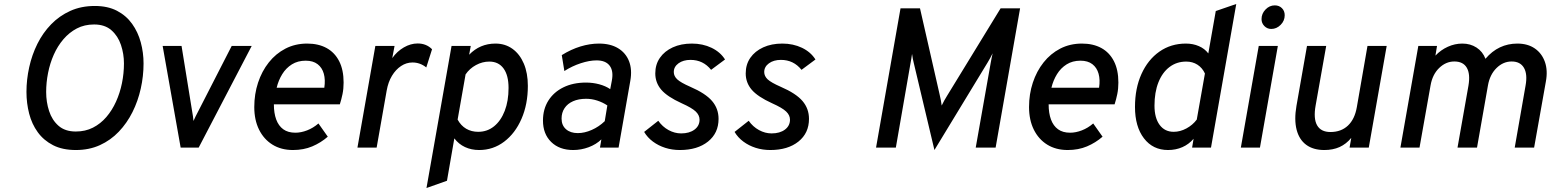

<svg xmlns="http://www.w3.org/2000/svg" viewBox="-20 -742 7804 965"><path d="M361.5 12Q294 12 246.8 -12.2Q199.5 -36.5 169.8 -77.5Q140 -118.5 126.5 -171Q113 -223.5 113 -280Q113 -342 126.8 -404.2Q140.5 -466.5 168 -521.8Q195.5 -577 237 -619.8Q278.5 -662.5 333.2 -687.2Q388 -712 456.5 -712Q521.5 -712 568 -687.8Q614.5 -663.5 644 -622.2Q673.5 -581 687.5 -529.2Q701.5 -477.5 701.5 -423Q701.5 -359.5 687.5 -296.8Q673.5 -234 645.8 -178.5Q618 -123 577 -80Q536 -37 482 -12.5Q428 12 361.5 12ZM361 -81Q409 -81 447.2 -100.5Q485.5 -120 514.5 -153.8Q543.5 -187.5 563.2 -231.2Q583 -275 593 -324.2Q603 -373.5 603 -423Q603 -471 588 -516Q573 -561 540 -590Q507 -619 453 -619Q404.5 -619 366.2 -599Q328 -579 298.8 -544.8Q269.5 -510.5 250.2 -467Q231 -423.5 221.5 -375.2Q212 -327 212 -280Q212 -229 226.8 -183.8Q241.5 -138.5 274.2 -109.8Q307 -81 361 -81Z M888 0 797.5 -511H892.5L945.5 -184Q948 -171 949.8 -158Q951.5 -145 952.5 -134Q956 -142.5 963.2 -157.2Q970.5 -172 976.5 -183L1144.5 -511H1245L978.5 0Z M1452.5 12Q1393 12 1349.5 -15Q1306 -42 1282 -90.5Q1258 -139 1258 -204Q1258 -269 1277 -326.5Q1296 -384 1331 -428.2Q1366 -472.5 1415 -497.8Q1464 -523 1524 -523Q1580 -523 1621 -500.8Q1662 -478.5 1684.5 -434.8Q1707 -391 1707 -327Q1707 -296 1701.5 -269.2Q1696 -242.5 1688 -217.5H1356.5Q1356.5 -173.5 1368.2 -141.5Q1380 -109.5 1403.8 -92.2Q1427.5 -75 1464.5 -75Q1493 -75 1523.5 -86.8Q1554 -98.5 1580.5 -121.5L1627.5 -55Q1592.5 -24.5 1549.2 -6.2Q1506 12 1452.5 12ZM1370.5 -301H1610Q1616 -341 1607.5 -371.5Q1599 -402 1576.2 -419.5Q1553.5 -437 1516.5 -437Q1476.5 -437 1447 -418.5Q1417.5 -400 1398.5 -369.2Q1379.5 -338.5 1370.5 -301Z M1776.5 0 1866.5 -511H1963L1951.5 -450Q1975.5 -484 2009.8 -503.8Q2044 -523.5 2079 -523.5Q2123 -523.5 2151.5 -494.5L2122.5 -403Q2107 -415.5 2089.5 -421.8Q2072 -428 2053.5 -428Q2022.5 -428 1995.8 -410.2Q1969 -392.5 1950 -361Q1931 -329.5 1923.5 -287L1873 0Z M2123.5 203 2249.5 -511H2346L2338 -467Q2392 -523 2470.5 -523Q2519 -523 2555.8 -496.5Q2592.5 -470 2612.8 -422.2Q2633 -374.5 2633 -310.5Q2633 -218 2601.2 -145Q2569.5 -72 2514 -30Q2458.5 12 2388.5 12Q2349 12 2317.2 -2.8Q2285.5 -17.5 2263.5 -46.5L2226.5 166.5ZM2383.5 -79.5Q2429 -79.5 2463.2 -107.2Q2497.5 -135 2516.8 -184.8Q2536 -234.5 2536 -300Q2536 -363.5 2510.8 -398Q2485.5 -432.5 2439.5 -432.5Q2404.5 -432.5 2372.2 -415Q2340 -397.5 2320 -368L2280 -141Q2296.5 -110.5 2323 -95Q2349.5 -79.5 2383.5 -79.5Z M2861 12Q2791.5 12 2750.2 -28.5Q2709 -69 2709 -136Q2709 -193.5 2736.2 -236.5Q2763.5 -279.5 2812 -303.2Q2860.5 -327 2925.5 -327Q2959.5 -327 2991.5 -318.5Q3023.5 -310 3047 -294L3055 -336Q3064.5 -385 3044.2 -411.8Q3024 -438.5 2978.5 -438.5Q2942.5 -438.5 2899 -424.2Q2855.5 -410 2816.5 -385L2803.5 -465Q2850 -494 2897.5 -508.5Q2945 -523 2990.5 -523Q3047.5 -523 3086.2 -499.8Q3125 -476.5 3141.5 -434.5Q3158 -392.5 3148 -336L3089 0H2995.5L3002.5 -41.5Q2977 -16.5 2939 -2.2Q2901 12 2861 12ZM2884 -73Q2918 -73 2954.2 -89Q2990.5 -105 3019.5 -133L3032.5 -212Q3009.5 -227.5 2981.8 -236.5Q2954 -245.5 2926 -245.5Q2888 -245.5 2860.2 -233.2Q2832.5 -221 2817.5 -198.5Q2802.5 -176 2802.5 -146Q2802.5 -112 2824.8 -92.5Q2847 -73 2884 -73Z M3397 12Q3358 12 3323.5 1Q3289 -10 3261.5 -30.5Q3234 -51 3217.5 -79L3288.5 -135Q3309.5 -105 3340.2 -88.2Q3371 -71.5 3403.5 -71.5Q3445 -71.5 3470.5 -90.5Q3496 -109.5 3496 -140.5Q3496 -163 3476.8 -181.5Q3457.5 -200 3406 -223Q3333.5 -256 3303.5 -291.2Q3273.5 -326.5 3273.5 -373Q3273.5 -418 3296.8 -451.5Q3320 -485 3361.5 -504Q3403 -523 3457.5 -523Q3512 -523 3556.2 -501.8Q3600.5 -480.5 3624 -443L3554 -391Q3514 -441 3450.5 -441Q3414 -441 3390.2 -423.8Q3366.5 -406.5 3366.5 -380Q3366.5 -359.5 3383.8 -343.2Q3401 -327 3449 -306Q3526.5 -272.5 3559 -234.2Q3591.5 -196 3591.5 -144.5Q3591.5 -73 3538.5 -30.5Q3485.5 12 3397 12Z M3851.5 12Q3812.5 12 3778 1Q3743.5 -10 3716 -30.5Q3688.5 -51 3672 -79L3743 -135Q3764 -105 3794.8 -88.2Q3825.5 -71.5 3858 -71.5Q3899.5 -71.5 3925 -90.5Q3950.5 -109.5 3950.5 -140.5Q3950.5 -163 3931.2 -181.5Q3912 -200 3860.5 -223Q3788 -256 3758 -291.2Q3728 -326.5 3728 -373Q3728 -418 3751.2 -451.5Q3774.5 -485 3816 -504Q3857.5 -523 3912 -523Q3966.5 -523 4010.8 -501.8Q4055 -480.5 4078.5 -443L4008.5 -391Q3968.5 -441 3905 -441Q3868.5 -441 3844.8 -423.8Q3821 -406.5 3821 -380Q3821 -359.5 3838.2 -343.2Q3855.5 -327 3903.5 -306Q3981 -272.5 4013.5 -234.2Q4046 -196 4046 -144.5Q4046 -73 3993 -30.5Q3940 12 3851.5 12Z M4676.5 12 4572.5 -426Q4570 -435.5 4567.8 -447Q4565.5 -458.5 4564 -471Q4562.5 -461.5 4560.5 -448Q4558.5 -434.5 4556.5 -425.5L4482.5 0H4383L4506 -700H4604L4702.5 -267.5Q4706 -252 4708.8 -238.2Q4711.5 -224.5 4713 -211.5Q4718.5 -223.5 4725.8 -236.5Q4733 -249.5 4740 -260.5L5009 -700H5107L4984 0H4884L4959.5 -427Q4961 -436 4964.2 -451.8Q4967.5 -467.5 4969 -474Q4963.5 -462.5 4956.5 -450Q4949.5 -437.5 4944.5 -429Z M5346.5 12Q5287 12 5243.5 -15Q5200 -42 5176 -90.5Q5152 -139 5152 -204Q5152 -269 5171 -326.5Q5190 -384 5225 -428.2Q5260 -472.5 5309 -497.8Q5358 -523 5418 -523Q5474 -523 5515 -500.8Q5556 -478.5 5578.5 -434.8Q5601 -391 5601 -327Q5601 -296 5595.5 -269.2Q5590 -242.5 5582 -217.5H5250.5Q5250.5 -173.5 5262.2 -141.5Q5274 -109.5 5297.8 -92.2Q5321.5 -75 5358.5 -75Q5387 -75 5417.5 -86.8Q5448 -98.5 5474.5 -121.5L5521.5 -55Q5486.5 -24.5 5443.2 -6.2Q5400 12 5346.5 12ZM5264.5 -301H5504Q5510 -341 5501.5 -371.5Q5493 -402 5470.2 -419.5Q5447.5 -437 5410.5 -437Q5370.5 -437 5341 -418.5Q5311.5 -400 5292.5 -369.2Q5273.5 -338.5 5264.5 -301Z M5850.5 12Q5774.5 12 5729.5 -46.8Q5684.5 -105.5 5684.5 -204.5Q5684.5 -298 5717 -370Q5749.5 -442 5807.2 -482.5Q5865 -523 5940.5 -523Q5976 -523 6005.5 -510.2Q6035 -497.5 6053 -473.5L6090.5 -686.5L6193.5 -722L6066.5 0H5971.5L5979 -44.5Q5955.5 -17 5922.8 -2.5Q5890 12 5850.5 12ZM5879 -79.5Q5911.5 -79.5 5943 -96.5Q5974.5 -113.5 5995 -141L6036 -372.5Q6023 -401 5998.5 -416.8Q5974 -432.5 5942 -432.5Q5894 -432.5 5858 -405.2Q5822 -378 5802.2 -328Q5782.5 -278 5782.5 -211Q5782.5 -149.5 5808.2 -114.5Q5834 -79.5 5879 -79.5Z M6216.5 0 6306.5 -511H6402.5L6312.5 0ZM6369.5 -596.5Q6349 -596.5 6334.8 -611Q6320.5 -625.5 6320.5 -646Q6320.5 -673.5 6340.5 -694.2Q6360.5 -715 6387 -715Q6409 -715 6423 -701Q6437 -687 6437 -665.5Q6437 -637.5 6416.5 -617Q6396 -596.5 6369.5 -596.5Z M6636 12Q6580.5 12 6545 -14.2Q6509.5 -40.5 6496.8 -90.2Q6484 -140 6496 -209.5L6549 -511H6645.5L6592.5 -212.5Q6580.5 -146 6599.8 -112.2Q6619 -78.5 6667 -78.5Q6720.5 -78.5 6754.8 -110.8Q6789 -143 6799.5 -203.5L6853 -511H6949.5L6859.5 0H6763L6771.5 -49Q6746 -18 6712.8 -3Q6679.5 12 6636 12Z M7018.5 0 7108.5 -511H7202.5L7194.5 -462.5Q7221.5 -491 7256.8 -507Q7292 -523 7330 -523Q7370 -523 7401 -503Q7432 -483 7446 -446.5Q7478.5 -485 7518.8 -504Q7559 -523 7606.5 -523Q7658.5 -523 7694 -498.5Q7729.5 -474 7744.8 -430.8Q7760 -387.5 7749.5 -331.5L7690.5 0H7593L7647.5 -311.5Q7658 -369 7639.5 -401Q7621 -433 7577.5 -433Q7535 -433 7501.5 -400Q7468 -367 7458.5 -312.5L7403.5 0H7305.5L7360.5 -311.5Q7370.5 -370 7352.2 -401.5Q7334 -433 7289.5 -433Q7247 -433 7213.2 -400.2Q7179.5 -367.5 7170 -312.5L7114.5 0Z"/></svg>

Font: Overpass Medium
Style: Italic
Weight: 500
Italic angle: -10°
Designer: Delve Withrington, Dave Bailey, Thomas Jockin
Foundry: Delve Fonts LLC
Version: Version 4.000